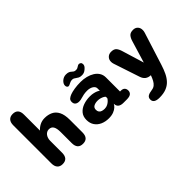

<svg xmlns="http://www.w3.org/2000/svg" viewBox="-110 -1300 2077 2077"><g transform="rotate(-45 928.5 -262.0)"><path d="M464.3 5Q382.2 5 382.2 -87.3V-256.1Q382.2 -312.5 365.8 -340.3Q349.3 -368.1 312.7 -368.1Q295.8 -368.1 281.5 -360.6Q267.2 -353.1 256.9 -339.6Q246.6 -326.2 240.8 -308.2Q235 -290.3 235 -269.6V-87.3Q235 5 152.8 5Q113.2 5 92.2 -18.8Q71.1 -42.5 71.1 -87.3V-669.8Q71.1 -714.6 92.2 -738.3Q113.2 -762 152.8 -762Q235 -762 235 -669.8V-425.4Q258.2 -452.3 291.5 -469.5Q324.9 -486.7 366.7 -486.7Q418 -486.7 458.7 -467.3Q499.3 -448 522.8 -402.7Q546.2 -357.3 546.2 -279.8V-87.3Q546.2 5 464.3 5Z M1087.2 0.8Q1046.8 0.8 1026.8 -15.3Q1006.8 -31.3 1005.7 -59.2L1004.8 -66.2Q998 -50.2 979.3 -32.8Q960.7 -15.5 930.2 -3.5Q899.8 8.5 857 8.5Q804.2 8.5 762.2 -10.2Q720.2 -29 695.8 -64.8Q671.5 -100.5 671.5 -151.7Q671.5 -205 700.7 -239.1Q729.8 -273.2 776.9 -289.6Q824 -306 877.5 -306Q909.5 -306 934.5 -299.9Q959.5 -293.8 975.8 -285.8Q992 -277.7 997.7 -271.8V-310Q997.7 -323 990.1 -334Q982.5 -345 969.2 -353.2Q956 -361.5 938.4 -366.1Q920.8 -370.7 900.8 -370.7Q872 -370.7 846.8 -365.9Q821.5 -361.2 801.7 -354.7Q790.5 -351.2 780.3 -349.3Q770.2 -347.5 758.2 -347.5Q730.2 -347.5 713.3 -360.8Q696.5 -374.2 696.5 -402.3Q696.5 -428.5 713.8 -442.2Q731.2 -456 754.2 -464.2Q779.5 -473.7 822.8 -480.6Q866.2 -487.5 916.8 -487.5Q962.7 -487.5 1004.1 -476.9Q1045.5 -466.3 1077.6 -446.1Q1109.7 -425.8 1128 -396.1Q1146.3 -366.3 1146.3 -328V-112.2H1159Q1187.8 -112.2 1202.8 -97.4Q1217.8 -82.7 1217.8 -56.3Q1217.8 -30.2 1199.3 -14.7Q1180.8 0.8 1136.5 0.8ZM997.7 -180Q992.5 -187.5 978.1 -195.5Q963.7 -203.5 944.4 -208.8Q925.2 -214.2 904.7 -214.2Q869 -214.2 845.2 -201Q821.3 -187.8 821.3 -156.2Q821.3 -134.7 831.3 -121.5Q841.3 -108.3 858.7 -102.7Q876 -97 897.5 -97Q923.2 -97 943.8 -107.8Q964.3 -118.7 978.4 -132.9Q992.5 -147.2 997.7 -158.2ZM979.3 -527.2Q953.6 -527.2 939 -534.8Q924.4 -542.3 911.6 -552.2Q902.2 -559.8 892.7 -564.6Q883.1 -569.4 868.9 -569.4Q855.4 -569.4 843.8 -565.2Q832.2 -561.1 822.4 -555.7Q805.6 -545.7 794.3 -545.7Q783.9 -545.7 776.9 -555.2Q769.9 -564.7 769.9 -578.1Q769.9 -606.3 798 -631.7Q810.2 -642.5 826.5 -649.6Q842.8 -656.7 862.6 -656.7Q888.8 -656.7 903.3 -650.1Q917.8 -643.6 928.2 -633.3Q936.6 -624.9 946.6 -619Q956.7 -613 973.4 -613Q986.8 -613 996.3 -616.7Q1005.8 -620.4 1014.2 -627.1Q1019.9 -631.2 1026.7 -634.3Q1033.4 -637.5 1041.9 -637.5Q1053.7 -637.5 1063.5 -629Q1073.3 -620.5 1073.3 -603.6Q1073.3 -584.3 1059.8 -568.5Q1047.8 -553.8 1027.7 -540.5Q1007.7 -527.2 979.3 -527.2Z M1402.3 237.9Q1316 237.9 1316 181.2Q1316 152.4 1336.6 138.6Q1357.2 124.8 1401.5 119.2Q1429.3 115.7 1448.2 99.9Q1467.2 84.2 1480.5 59.5Q1493.8 34.8 1504.7 5L1506.7 -0.9Q1432.2 -3 1409 -75.5L1310.2 -373.4Q1304.4 -391.3 1304.4 -408.2Q1304.4 -442.3 1326.1 -463.5Q1347.8 -484.8 1381.2 -484.8Q1424.2 -484.8 1443.1 -463.2Q1462 -441.7 1473.9 -399.8L1549.5 -151.7L1624.4 -399.7Q1635.5 -439.1 1654.8 -461.9Q1674 -484.8 1717 -484.8Q1750.4 -484.8 1770.5 -464Q1790.6 -443.3 1790.6 -409.6Q1790.6 -401.3 1789.5 -392.5Q1788.3 -383.6 1785.2 -373.8L1666.8 0Q1649.6 54.8 1628.5 98.8Q1607.3 142.8 1577.7 173.8Q1548.1 204.8 1505.4 221.3Q1462.8 237.9 1402.3 237.9Z"/></g></svg>

Font: Sono ExtraLight
Style: Regular
Weight: 200
Designer: Tyler Finck
Foundry: Tyler Finck
Version: Version 2.112